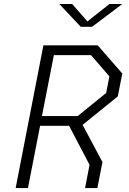

<svg xmlns="http://www.w3.org/2000/svg" viewBox="-20 -962 660 982"><path d="M60 0H123L185 -318.5H333.5L438 -119L415 0H478L504 -133L402.5 -323.5L582.5 -469L605.5 -586L480 -730H202ZM194.5 -368.5 255.5 -680H445.5L539.5 -571.5L523 -486.5L377.5 -368.5ZM283.5 -941.5H349L427 -852.5L540 -941.5H605.5L451 -825H393Z"/></svg>

Font: Monaspace Krypton ExtraLight
Style: Italic
Weight: 200
Italic angle: -11°
Designer: Riley Cran & the Lettermatic Team
Foundry: Lettermatic
Version: Version 1.101 (Monaspace Krypton)